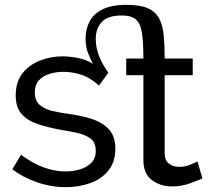

<svg xmlns="http://www.w3.org/2000/svg" viewBox="-20 -764 868 794"><path d="M797 -96 817 -26Q801 -19 766 -6Q731 7 692 7Q643 7 608 -19.5Q573 -46 573 -102V-453H502V-522H573Q573 -592 566.5 -630.5Q560 -669 541 -684.5Q522 -700 484 -700Q425 -700 400.5 -672.5Q376 -645 376 -604Q376 -570 387 -540Q398 -510 411 -489.5Q424 -469 428 -463L389 -410Q354 -443 316 -455Q278 -467 243 -467Q213 -467 186 -459Q159 -451 141.5 -432.5Q124 -414 124 -382Q124 -347 145 -329.5Q166 -312 197 -305Q228 -298 257 -294Q311 -287 356.5 -273Q402 -259 429.5 -230Q457 -201 457 -149Q457 -94 428 -58.5Q399 -23 352.5 -6.5Q306 10 253 10Q189 10 129.5 -11.5Q70 -33 31 -64L67 -124Q159 -55 252 -55Q282 -55 310.5 -63.5Q339 -72 357.5 -90.5Q376 -109 376 -140Q376 -176 353 -192Q330 -208 297 -215Q264 -222 232 -227Q178 -237 136 -251Q94 -265 69.5 -292.5Q45 -320 45 -369Q45 -426 73.5 -461.5Q102 -497 146.5 -514Q191 -531 238 -531Q269 -531 303.5 -524Q338 -517 364 -500Q351 -526 342.5 -549Q334 -572 334 -605Q334 -643 350 -674.5Q366 -706 403.5 -725Q441 -744 503 -744Q559 -744 591 -730Q623 -716 638 -688Q653 -660 657 -618.5Q661 -577 661 -522H777V-453H661V-129Q661 -101 678.5 -87.5Q696 -74 721 -74Q745 -74 767 -83Q789 -92 797 -96Z"/></svg>

Font: Raleway Medium
Style: Regular
Weight: 500
Designer: Matt McInerney, Pablo Impallari, Rodrigo Fuenzalida
Foundry: Matt McInerney, Pablo Impallari, Rodrigo Fuenzalida
Version: Version 4.026